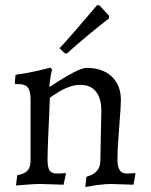

<svg xmlns="http://www.w3.org/2000/svg" viewBox="-20 -735 602 767"><path d="M495.1 -42Q504.4 -42 519 -43.9L521 -40L513.2 2.9L423.8 0Q385.3 0 320.8 12.2L325.2 -28.8Q381.8 -43.5 380.9 -94.2L384.8 -292Q384.8 -341.8 363.3 -369.1Q341.8 -396.5 298.8 -396Q255.9 -396 199.7 -358.4Q186 -350.1 179.2 -344.2Q178.7 -318.4 176.8 -282.2Q174.8 -246.1 172.4 -186Q169.9 -126 169.9 -96.7Q169.9 -67.4 177.7 -54.7Q185.5 -42 206.1 -42H216.8Q226.6 -42 241.2 -43.9L243.2 -40L233.9 2.9L143.1 0Q119.1 0 89.8 2.4Q60.5 4.9 43.9 5.9L48.8 -35.2Q77.6 -40 89.8 -53.2Q102.1 -66.4 102.1 -94.2V-337.9Q102.1 -372.1 90.8 -385.7Q79.6 -399.4 53.2 -398.9H42L39.1 -402.8L42 -436Q97.7 -444.3 129.4 -452.1Q161.1 -460 182.1 -464.8L188 -457Q182.6 -440.4 176.8 -391.1L179.2 -388.2Q292.5 -463.9 326.2 -463.9Q388.7 -463.9 425.8 -429.7Q462.9 -395.5 462.9 -335Q462.9 -309.6 456.1 -225.1Q449.2 -140.6 449.2 -98.1Q449.2 -42 483.9 -42ZM217.8 -542Q267.6 -595.7 368.2 -714.8L377.9 -712.9L416 -671.9L415 -661.1Q322.3 -589.4 247.1 -521L237.8 -522.9Z"/></svg>

Font: Alegreya-Regular
Style: Regular
Weight: 400
Designer: Juan Pablo del Peral
Foundry: Juan Pablo del Peral
Version: Version 1.003